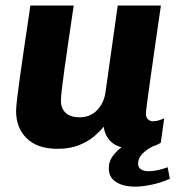

<svg xmlns="http://www.w3.org/2000/svg" viewBox="-20 -531 640 698"><path d="M189.5 10Q115.5 10 77 -28.2Q38.5 -66.5 38.5 -127Q38.5 -140.5 42.2 -172.5Q46 -204.5 52.8 -253.2Q59.5 -302 69.2 -367Q79 -432 90.5 -511H248Q237 -436 228.2 -376.8Q219.5 -317.5 213.5 -274.2Q207.5 -231 204.5 -203.8Q201.5 -176.5 201.5 -164.5Q201.5 -136 219.5 -120.2Q237.5 -104.5 269.5 -104.5Q308 -104.5 333 -130.5Q358 -156.5 363.5 -195.5L408 -511H565Q555 -441.5 545.2 -374.5Q535.5 -307.5 527.8 -252Q520 -196.5 515.2 -161Q510.5 -125.5 510.5 -118Q510.5 -104 518.2 -97Q526 -90 536 -90Q553.5 -90 577 -101L564.5 -12Q548.5 -2 526 4Q503.5 10 471.5 10Q415 10 388.5 -11.5Q362 -33 357 -70.5Q345 -55 323 -36Q301 -17 267.8 -3.5Q234.5 10 189.5 10ZM470 147.5Q428 147.5 401.8 130.5Q375.5 113.5 375.5 81Q375.5 54 392.2 33.2Q409 12.5 428 0H537.5Q515 11 498.5 27.2Q482 43.5 482 64Q482 78 492.8 84.8Q503.5 91.5 520 91.5Q537 91.5 555.2 87.2Q573.5 83 589.5 77L597.5 119Q566 133 532.2 140.2Q498.5 147.5 470 147.5Z"/></svg>

Font: Chivo Mono Medium
Style: Italic
Weight: 500
Italic angle: -8.05°
Monospace: yes
Designer: Hector Gatti
Foundry: Omnibus-Type
Version: Version 1.008